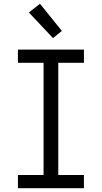

<svg xmlns="http://www.w3.org/2000/svg" viewBox="-20 -998 540 1018"><path d="M75 0V-70H211V-665H75V-735H425V-665H289V-70H425V0ZM261 -796 133 -932 192 -978 308 -834Z"/></svg>

Font: Iosevka Fixed
Style: Regular
Weight: 400
Monospace: yes
Designer: Belleve Invis
Foundry: Belleve Invis
Version: Version 33.2.4